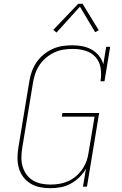

<svg xmlns="http://www.w3.org/2000/svg" viewBox="-20 -981 640 1009"><path d="M244 8Q216 8 189 2.5Q162 -3 139.5 -17Q117 -31 101.5 -52Q86 -73 79 -98.5Q72 -124 72 -152Q72 -180 77 -208L134 -553Q138 -579 147 -604.5Q156 -630 171.5 -653Q187 -676 209 -694Q231 -712 256 -723.5Q281 -735 307.5 -739Q334 -743 360 -743Q387 -743 413 -738Q439 -733 461.5 -720.5Q484 -708 500 -688Q516 -668 523 -643L538 -735H559L529 -554H508Q514 -588 509 -622Q504 -656 483 -680Q462 -704 430 -714Q398 -724 364 -724Q340 -724 315.5 -720.5Q291 -717 268 -706.5Q245 -696 224.5 -679.5Q204 -663 189.5 -642Q175 -621 166.5 -597.5Q158 -574 154 -550L97 -205Q93 -180 92.5 -155Q92 -130 98.5 -107Q105 -84 118.5 -65Q132 -46 152 -33.5Q172 -21 196.5 -16Q221 -11 246 -11Q246 -11 246 -11Q246 -11 246 -11Q269 -11 292.5 -15Q316 -19 338.5 -29Q361 -39 380 -55.5Q399 -72 413 -92.5Q427 -113 435 -135.5Q443 -158 446 -182L477 -368H305L308 -387H501L437 0H416L432 -95Q418 -70 397 -49.5Q376 -29 351 -15.5Q326 -2 298.5 3Q271 8 244 8ZM277 -810 260 -824 391 -961H414L499 -822L480 -812L400 -946Z"/></svg>

Font: Iosevka Curly Slab ThEx
Style: Italic
Weight: 100
Width: 7
Italic angle: -9°
Monospace: yes
Designer: Belleve Invis
Foundry: Belleve Invis
Version: Version 11.1.0; ttfautohint (v1.8.3)